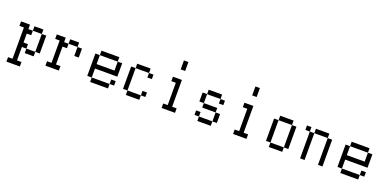

<svg xmlns="http://www.w3.org/2000/svg" viewBox="-14 -1668 5027 2524"><g transform="rotate(20 2500.0 -406.0)"><path d="M62.5 -62.5H125V-500H62.5V-562.5H187.5V-500H250V-437.5H187.5V-312.5H250V-250H187.5V-62.5H250V0H62.5ZM250 -250H375V-187.5H250ZM375 -500H437.5V-250H375ZM250 -562.5H375V-500H250Z M562.5 -187.5H625V-500H562.5V-562.5H687.5V-500H750V-437.5H687.5V-187.5H750V-125H562.5ZM875 -500H937.5V-375H875ZM750 -562.5H875V-500H750Z M1187.5 -187.5H1437.5V-125H1187.5V-187.5H1125V-500H1187.5V-375H1437.5V-500H1500V-312.5H1187.5ZM1437.5 -250H1500V-187.5H1437.5ZM1187.5 -562.5H1437.5V-500H1187.5Z M1687.5 -187.5H1875V-125H1687.5V-187.5H1625V-500H1687.5ZM1875 -250H1937.5V-187.5H1875ZM1875 -500H1937.5V-437.5H1875V-500H1687.5V-562.5H1875Z M2187.5 -187.5H2250V-500H2187.5V-562.5H2312.5V-187.5H2375V-125H2187.5ZM2250 -812.5H2312.5V-687.5H2250Z M2687.5 -187.5H2875V-125H2687.5V-187.5H2625V-250H2687.5ZM2875 -312.5H2937.5V-187.5H2875ZM2687.5 -375H2875V-312.5H2687.5V-375H2625V-500H2687.5ZM2875 -500H2937.5V-437.5H2875V-500H2687.5V-562.5H2875Z M3187.5 -187.5H3250V-500H3187.5V-562.5H3312.5V-187.5H3375V-125H3187.5ZM3250 -812.5H3312.5V-687.5H3250Z M3687.5 -187.5H3875V-125H3687.5V-187.5H3625V-500H3687.5ZM3875 -500H3937.5V-187.5H3875ZM3687.5 -562.5H3875V-500H3687.5Z M4125 -500H4187.5V-125H4125ZM4375 -500H4437.5V-125H4375ZM4062.5 -562.5H4125V-500H4062.5ZM4187.5 -562.5H4375V-500H4187.5Z M4687.5 -187.5H4937.5V-125H4687.5V-187.5H4625V-500H4687.5V-375H4937.5V-500H5000V-312.5H4687.5ZM4937.5 -250H5000V-187.5H4937.5ZM4687.5 -562.5H4937.5V-500H4687.5Z"/></g></svg>

Font: HE신이문
Style: regular
Weight: 500
Monospace: yes
Designer: Taeyun An (WindowsTiger)
Version: v1.1